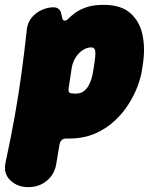

<svg xmlns="http://www.w3.org/2000/svg" viewBox="-68 -545 613 790"><path d="M359 -525Q431 -525 469.5 -490Q508 -455 519 -398.5Q530 -342 519 -275L515 -250Q511 -225 498 -190Q485 -155 462 -118Q439 -81 404.5 -48.5Q370 -16 323 4.5Q276 25 216 25Q214 25 211.5 25Q209 25 207 25Q182 24 177 49L164 126Q158 170 126 197.5Q94 225 48 225Q4 225 -25.5 197Q-55 169 -45 123Q-23 21 -7.5 -66Q8 -153 20 -240Q32 -327 43 -429Q47 -455 64 -474.5Q81 -494 105 -504.5Q129 -515 152 -515Q166 -515 174.5 -507Q183 -499 184 -488Q186 -477 188.5 -468.5Q191 -460 199 -460Q206 -460 215.5 -470Q225 -480 242 -492.5Q259 -505 287 -515Q315 -525 359 -525ZM307 -350Q290 -350 273 -339Q256 -328 243.5 -309Q231 -290 227 -265L215 -186Q210 -161 227 -161Q232 -160 236.5 -160Q241 -160 245 -160Q263 -160 275.5 -169Q288 -178 296 -192Q304 -206 308.5 -221.5Q313 -237 315 -250L319 -275Q326 -319 324 -334.5Q322 -350 307 -350Z"/></svg>

Font: Winky Sans Black
Style: Italic
Weight: 900
Italic angle: -8.97852°
Designer: Simon Atzbach
Foundry: typofactur
Version: Version 1.205